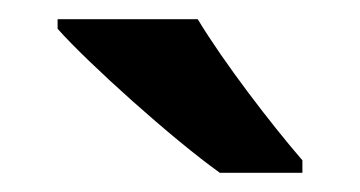

<svg xmlns="http://www.w3.org/2000/svg" viewBox="-20 -786 375 200"><path d="M186 -766H40V-756C73 -719 160 -641 209 -606H295V-619C263 -656 213 -721 186 -766Z"/></svg>

Font: Noto Kufi Arabic SemiBold
Style: Regular
Weight: 600
Designer: Monotype Design Team, David Williams, Khaled Hosny
Foundry: Google LLC
Version: Version 2.109